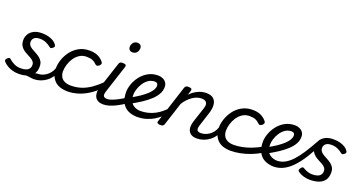

<svg xmlns="http://www.w3.org/2000/svg" viewBox="-46 -1505 4228 2235"><g transform="rotate(20 2068.0 -388.0)"><path d="M273 -20Q299 -31 324.5 -39.5Q350 -48 372 -53Q394 -58 409 -58Q418 -58 420 -46.5Q422 -35 418 -20.5Q414 -6 405 5.5Q396 17 384 17Q365 17 344 13Q323 9 296.5 7.5Q270 6 234 12ZM195 19Q155 19 118.5 9Q82 -1 52 -19.5Q22 -38 1 -61Q-5 -69 -5.5 -79Q-6 -89 9 -103Q22 -115 32.5 -117.5Q43 -120 54 -108Q77 -86 113.5 -68Q150 -50 196 -50Q234 -50 260 -59Q286 -68 299.5 -86.5Q313 -105 313 -131Q313 -157 298.5 -174Q284 -191 261.5 -204Q239 -217 213 -230Q187 -243 164.5 -260.5Q142 -278 127.5 -304.5Q113 -331 113 -371Q113 -408 132 -442Q151 -476 191.5 -497.5Q232 -519 294 -519Q340 -519 376 -509Q412 -499 437 -483Q462 -467 474 -449Q485 -435 484.5 -425.5Q484 -416 471 -405Q460 -396 450 -392Q440 -388 429 -398Q404 -419 370 -434.5Q336 -450 293 -450Q244 -450 222 -429.5Q200 -409 200 -380Q200 -354 214.5 -336Q229 -318 251.5 -305Q274 -292 299.5 -278.5Q325 -265 347.5 -248Q370 -231 384.5 -206.5Q399 -182 399 -144Q399 -85 372 -49Q345 -13 298.5 3Q252 19 195 19Z M382 17Q368 17 362 5.5Q356 -6 359 -20.5Q362 -35 374 -46.5Q386 -58 407 -58Q433 -58 459 -66.5Q485 -75 509 -92Q533 -109 552 -133.5Q571 -158 582 -190Q587 -205 599 -205.5Q611 -206 620.5 -196.5Q630 -187 627 -173Q617 -130 593 -95Q569 -60 535.5 -35Q502 -10 462.5 3.5Q423 17 382 17Z M807 17Q692 17 637 -40.5Q582 -98 582 -189Q582 -242 601.5 -299.5Q621 -357 659 -407Q697 -457 753.5 -488Q810 -519 883 -519Q942 -519 982.5 -501Q1023 -483 1053 -448Q1068 -430 1063.5 -417.5Q1059 -405 1047 -394Q1034 -384 1021 -382.5Q1008 -381 994 -396Q975 -417 947 -428Q919 -439 874 -439Q824 -439 786 -414Q748 -389 722.5 -349.5Q697 -310 684.5 -266.5Q672 -223 672 -185Q672 -153 685.5 -124Q699 -95 731 -77.5Q763 -60 817 -60Q831 -60 836.5 -48.5Q842 -37 840 -21.5Q838 -6 829.5 5.5Q821 17 807 17Z M800 17Q785 17 779 5.5Q773 -6 774.5 -21.5Q776 -37 785.5 -48.5Q795 -60 812 -60Q882 -60 942.5 -80Q1003 -100 1060 -140Q1117 -180 1177 -240Q1183 -247 1194 -240.5Q1205 -234 1212 -223Q1219 -212 1213 -205Q1149 -127 1079 -78Q1009 -29 938 -6Q867 17 800 17Z M1242 17Q1207 17 1181.5 5Q1156 -7 1142.5 -29.5Q1129 -52 1127.5 -83Q1126 -114 1139 -153L1247 -483Q1253 -503 1262.5 -509Q1272 -515 1292 -515Q1323 -515 1331.5 -505.5Q1340 -496 1333 -476L1224 -141Q1208 -94 1219.5 -76Q1231 -58 1267 -58Q1281 -58 1286.5 -46.5Q1292 -35 1289.5 -20.5Q1287 -6 1275 5.5Q1263 17 1242 17ZM1354 -669Q1334 -669 1319.5 -682Q1305 -695 1305 -720Q1305 -747 1323 -771Q1341 -795 1378 -795Q1398 -795 1412.5 -782.5Q1427 -770 1427 -744Q1427 -717 1409.5 -693Q1392 -669 1354 -669Z M1242 17Q1228 17 1222 5.5Q1216 -6 1219 -20.5Q1222 -35 1234 -46.5Q1246 -58 1267 -58Q1287 -58 1318 -69Q1349 -80 1389 -100.5Q1429 -121 1474 -151Q1486 -159 1496 -154Q1506 -149 1512 -136.5Q1518 -124 1516 -110.5Q1514 -97 1502 -89Q1445 -52 1398.5 -28.5Q1352 -5 1313.5 6Q1275 17 1242 17Z M1509 -165Q1572 -199 1619 -231Q1666 -263 1697 -292.5Q1728 -322 1743.5 -348.5Q1759 -375 1759 -399Q1759 -419 1749 -429Q1739 -439 1719 -439Q1674 -439 1639.5 -414.5Q1605 -390 1581.5 -353Q1558 -316 1546.5 -278Q1535 -240 1535 -213Q1535 -167 1548 -137Q1561 -107 1582.5 -90Q1604 -73 1629.5 -66Q1655 -59 1680 -59Q1694 -59 1699.5 -47Q1705 -35 1703.5 -20Q1702 -5 1693 7Q1684 19 1670 19Q1600 19 1549.5 -6Q1499 -31 1472 -82.5Q1445 -134 1445 -211Q1445 -256 1463.5 -309Q1482 -362 1518.5 -410Q1555 -458 1609 -488.5Q1663 -519 1733 -519Q1764 -519 1790 -507Q1816 -495 1832 -472.5Q1848 -450 1848 -416Q1848 -372 1825.5 -331Q1803 -290 1761.5 -251Q1720 -212 1662.5 -174Q1605 -136 1535 -98Z M1655 19Q1646 19 1642 7Q1638 -5 1640 -20Q1642 -35 1649.5 -47Q1657 -59 1669 -59Q1724 -59 1770 -71Q1816 -83 1853.5 -103Q1891 -123 1919.5 -146Q1948 -169 1969 -190Q1976 -197 1987 -192Q1998 -187 2005.5 -177.5Q2013 -168 2007 -161Q1983 -132 1950 -100.5Q1917 -69 1874.5 -42Q1832 -15 1777.5 2Q1723 19 1655 19Z M2401 17Q2366 17 2341 5Q2316 -7 2302 -29.5Q2288 -52 2287 -83Q2286 -114 2298 -153L2361 -344Q2371 -375 2367 -396.5Q2363 -418 2345.5 -429Q2328 -440 2297 -440Q2269 -440 2240.5 -430Q2212 -420 2185 -401Q2158 -382 2133.5 -356Q2109 -330 2089 -297L1996 -11Q1992 2 1981.5 8.5Q1971 15 1948 15Q1932 15 1918 8Q1904 1 1911 -18L2061 -483Q2068 -503 2077.5 -509Q2087 -515 2106 -515Q2137 -515 2145.5 -505.5Q2154 -496 2147 -476L2131 -426Q2152 -449 2176 -466Q2200 -483 2225 -495Q2250 -507 2276 -513Q2302 -519 2328 -519Q2388 -519 2418.5 -491.5Q2449 -464 2453 -416.5Q2457 -369 2437 -308L2383 -141Q2368 -94 2379 -76Q2390 -58 2426 -58Q2440 -58 2445.5 -46.5Q2451 -35 2448.5 -20.5Q2446 -6 2434 5.5Q2422 17 2401 17Z M2401 17Q2387 17 2381 5.5Q2375 -6 2378 -20.5Q2381 -35 2393 -46.5Q2405 -58 2426 -58Q2452 -58 2478 -66.5Q2504 -75 2528 -92Q2552 -109 2571 -133.5Q2590 -158 2601 -190Q2606 -205 2618 -205.5Q2630 -206 2639.5 -196.5Q2649 -187 2646 -173Q2636 -130 2612 -95Q2588 -60 2554.5 -35Q2521 -10 2481.5 3.5Q2442 17 2401 17Z M2826 17Q2711 17 2656 -40.5Q2601 -98 2601 -189Q2601 -242 2620.5 -299.5Q2640 -357 2678 -407Q2716 -457 2772.5 -488Q2829 -519 2902 -519Q2961 -519 3001.5 -501Q3042 -483 3072 -448Q3087 -430 3082.5 -417.5Q3078 -405 3066 -394Q3053 -384 3040 -382.5Q3027 -381 3013 -396Q2994 -417 2966 -428Q2938 -439 2893 -439Q2843 -439 2805 -414Q2767 -389 2741.5 -349.5Q2716 -310 2703.5 -266.5Q2691 -223 2691 -185Q2691 -153 2704.5 -124Q2718 -95 2750 -77.5Q2782 -60 2836 -60Q2850 -60 2855.5 -48.5Q2861 -37 2859 -21.5Q2857 -6 2848.5 5.5Q2840 17 2826 17Z M2819 17Q2810 17 2806 5.5Q2802 -6 2803.5 -21.5Q2805 -37 2812 -48.5Q2819 -60 2831 -60Q2880 -60 2935.5 -71Q2991 -82 3049 -104.5Q3107 -127 3162 -159Q3169 -163 3177 -155.5Q3185 -148 3190.5 -135.5Q3196 -123 3197 -111Q3198 -99 3191 -95Q3131 -58 3067 -33Q3003 -8 2939.5 4.5Q2876 17 2819 17Z M3203 -165Q3266 -199 3313 -231Q3360 -263 3391 -292.5Q3422 -322 3437.5 -348.5Q3453 -375 3453 -399Q3453 -419 3443 -429Q3433 -439 3413 -439Q3368 -439 3333.5 -414.5Q3299 -390 3275.5 -353Q3252 -316 3240.5 -278Q3229 -240 3229 -213Q3229 -167 3242 -137Q3255 -107 3276.5 -90Q3298 -73 3323.5 -66Q3349 -59 3374 -59Q3388 -59 3393.5 -47Q3399 -35 3397.5 -20Q3396 -5 3387 7Q3378 19 3364 19Q3294 19 3243.5 -6Q3193 -31 3166 -82.5Q3139 -134 3139 -211Q3139 -256 3157.5 -309Q3176 -362 3212.5 -410Q3249 -458 3303 -488.5Q3357 -519 3427 -519Q3458 -519 3484 -507Q3510 -495 3526 -472.5Q3542 -450 3542 -416Q3542 -372 3519.5 -331Q3497 -290 3455.5 -251Q3414 -212 3356.5 -174Q3299 -136 3229 -98Z M3349 19Q3340 19 3336 7Q3332 -5 3334 -20Q3336 -35 3343.5 -47Q3351 -59 3363 -59Q3416 -59 3462.5 -83.5Q3509 -108 3553 -155Q3597 -202 3641.5 -270.5Q3686 -339 3735 -428Q3748 -451 3762 -449Q3776 -447 3783.5 -431.5Q3791 -416 3781 -398Q3736 -309 3689 -233Q3642 -157 3590 -100.5Q3538 -44 3478.5 -12.5Q3419 19 3349 19Z M3806 19Q3777 19 3748.5 13.5Q3720 8 3695.5 -2.5Q3671 -13 3652 -28Q3645 -33 3644 -42.5Q3643 -52 3654 -69Q3663 -83 3673.5 -88Q3684 -93 3697 -84Q3719 -70 3747.5 -60Q3776 -50 3807 -50Q3845 -50 3871 -59Q3897 -68 3910.5 -86.5Q3924 -105 3924 -131Q3924 -157 3909.5 -174Q3895 -191 3872.5 -204Q3850 -217 3824 -230Q3798 -243 3775.5 -260.5Q3753 -278 3738.5 -304.5Q3724 -331 3724 -371Q3724 -408 3743 -442Q3762 -476 3802.5 -497.5Q3843 -519 3905 -519Q3951 -519 3987 -509Q4023 -499 4048 -483Q4073 -467 4085 -449Q4096 -435 4095.5 -425.5Q4095 -416 4082 -405Q4071 -396 4061 -392Q4051 -388 4040 -398Q4015 -419 3981 -434.5Q3947 -450 3904 -450Q3855 -450 3833 -429.5Q3811 -409 3811 -380Q3811 -354 3825.5 -336Q3840 -318 3862.5 -305Q3885 -292 3910.5 -278.5Q3936 -265 3958.5 -248Q3981 -231 3995.5 -206.5Q4010 -182 4010 -144Q4010 -85 3983 -49Q3956 -13 3909.5 3Q3863 19 3806 19Z"/></g></svg>

Font: Playwrite IE
Style: Regular
Weight: 400
Designer: Veronika Burian, José Scaglione
Foundry: TypeTogether
Version: Version 1.002